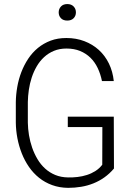

<svg xmlns="http://www.w3.org/2000/svg" viewBox="-20 -906 640 936"><path d="M535.6 -84.5Q514.6 -59.6 489.3 -41.5Q463.9 -23.4 435.3 -12Q406.7 -0.5 375.5 4.6Q344.2 9.8 312 9.8Q269.5 9.3 234.1 -3.7Q198.7 -16.6 170.4 -39.3Q142.1 -62 121.1 -92.5Q100.1 -123 86.2 -158.2Q72.3 -193.4 64.9 -231.7Q57.6 -270 57.1 -308.1V-407.7Q57.6 -444.8 64.2 -482.4Q70.8 -520 84.2 -554.9Q97.7 -589.8 117.7 -619.9Q137.7 -649.9 165 -672.4Q192.4 -694.8 226.8 -707.8Q261.2 -720.7 303.7 -720.7Q351.1 -720.7 391.4 -705.3Q431.6 -689.9 461.9 -662.4Q492.2 -634.8 511 -596.2Q529.8 -557.6 534.7 -510.7H477.1Q470.2 -544.9 456.3 -574.2Q442.4 -603.5 420.9 -624.5Q399.4 -645.5 370.4 -657.5Q341.3 -669.4 304.2 -669.4Q270 -669.4 242.7 -658Q215.3 -646.5 194.6 -627.2Q173.8 -607.9 158.9 -582.3Q144 -556.6 134.5 -527.6Q125 -498.5 120.6 -468Q116.2 -437.5 115.7 -408.7V-308.1Q116.2 -278.3 121.3 -247.1Q126.5 -215.8 136.7 -186.3Q147 -156.7 162.6 -130.4Q178.2 -104 200 -84.2Q221.7 -64.5 249.5 -53Q277.3 -41.5 312.5 -41Q334.5 -40.5 357.9 -43.2Q381.3 -45.9 403.6 -53Q425.8 -60.1 445.1 -72.3Q464.4 -84.5 478.5 -103L479 -286.6H310.5V-337.4H534.7ZM266.1 -845.7Q266.1 -862.3 277.1 -874.3Q288.1 -886.2 308.1 -886.2Q327.6 -886.2 338.9 -874.5Q350.1 -862.8 350.1 -845.7Q350.1 -828.6 338.9 -817.1Q327.6 -805.7 308.1 -805.7Q288.1 -805.7 277.1 -817.1Q266.1 -828.6 266.1 -845.7Z"/></svg>

Font: Roboto Mono Light
Style: Regular
Weight: 300
Designer: Google
Version: Version 2.000985; 2015; ttfautohint (v1.3)